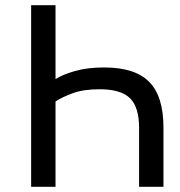

<svg xmlns="http://www.w3.org/2000/svg" viewBox="-20 -720 695 740"><path d="M100 -700V0H194V-329Q220 -346 261 -361Q302 -376 364 -376Q446 -376 481 -341.5Q516 -307 516 -228V0H610V-228Q610 -349 555 -404.5Q500 -460 382 -460Q316 -460 268 -446Q220 -432 194 -415V-700Z"/></svg>

Font: Golos Text VF
Style: Regular
Weight: 400
Designer: A.Korolkova, Vitaly Kuzmin
Foundry: ParaType Ltd
Version: Version 2.005